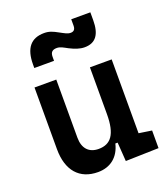

<svg xmlns="http://www.w3.org/2000/svg" viewBox="-144 -888 874 1000"><g transform="rotate(-20 293.0 -388.0)"><path d="M227.5 9.8C296.4 9.8 345.7 -29.3 362.3 -99.6H375L382.3 4.9L565.4 0V-97.7L494.1 -108.4V-517.6H373.5V-258.8C373.5 -146 338.9 -102.5 271.5 -102.5C218.3 -102.5 187 -135.7 187 -195.3V-517.6H66.4V-175.8C66.4 -57.6 125 9.8 227.5 9.8ZM100.1 -613.3H209.5V-635.3C209.5 -661.6 221.7 -671.4 245.6 -671.4C264.6 -671.4 281.2 -660.6 302.2 -649.4C331.1 -634.8 356.9 -625 384.3 -625C445.3 -625 473.6 -664.1 473.6 -742.2V-786.1H367.7V-751C367.7 -730.5 358.9 -720.7 341.3 -720.7C324.2 -720.7 309.6 -730 284.7 -743.2C257.3 -758.3 238.3 -767.1 210 -767.1C136.7 -767.1 100.1 -722.7 100.1 -632.8Z"/></g></svg>

Font: Cascadia Code PL SemiBold
Style: Regular
Weight: 600
Monospace: yes
Designer: Aaron Bell
Foundry: Saja Typeworks
Version: Version 2404.023